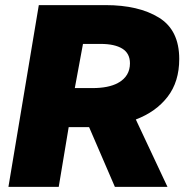

<svg xmlns="http://www.w3.org/2000/svg" viewBox="-20 -732 722 752"><path d="M132 -712H393Q523 -712 602.5 -663Q682 -614 682 -501Q682 -412 636.5 -353Q591 -294 512 -264L636 0H430L329 -234H249L210 0H13ZM442 -407 444 -409V-408Q489 -434 489 -484Q489 -523 459 -541.5Q429 -560 374 -560H305L273 -387H342Q405 -387 442 -407Z"/></svg>

Font: Nebula Sans Black
Style: Regular
Weight: 900
Italic angle: -9°
Designer: Paul D. Hunt for Adobe (as Source Sans)
Foundry: Nebula Entertainment & Broadcasting LLC
Version: Version 1.010